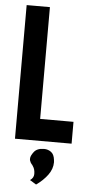

<svg xmlns="http://www.w3.org/2000/svg" viewBox="-59 -683 434 929"><g transform="rotate(5 158.5 -218.5)"><path d="M32 0V-649H145V-106H307V0ZM153 212 122 193Q140 181 140 162Q140 139 130 125L125 117V118Q118 111 114 99Q113 97 113 94Q113 91 113 89Q113 76 128 56.5Q143 37 177 37Q196 37 211 48Q226 59 229 86L230 97Q230 130 208 159.5Q186 189 153 212Z"/></g></svg>

Font: New Amsterdam
Style: Regular
Weight: 400
Designer: Vladimir Nikolic
Foundry: Vladimir Nikolic
Version: Version 1.000; ttfautohint (v1.8.4.7-5d5b)